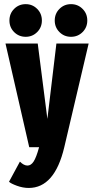

<svg xmlns="http://www.w3.org/2000/svg" viewBox="-20 -710 490 926"><path d="M104 -532.5Q71 -532.5 48.2 -555.2Q25.5 -578 25.5 -611Q25.5 -644.5 48.2 -667.2Q71 -690 104 -690Q136.5 -690 159.2 -667.2Q182 -644.5 182 -611Q182 -578 159.2 -555.2Q136.5 -532.5 104 -532.5ZM244 -611Q244 -644.5 266.8 -667.2Q289.5 -690 322.5 -690Q355.5 -690 378.2 -667.2Q401 -644.5 401 -611Q401 -578 378.2 -555.2Q355.5 -532.5 322.5 -532.5Q289.5 -532.5 266.8 -555.2Q244 -578 244 -611ZM162 -500 208.5 -136.5 252 -500H407.5L290 0Q243.5 196.5 118.5 196.5Q90.5 196.5 61.2 185.8Q32 175 23.5 166.5L76 69.5Q95 88.5 112.5 88.5Q129.5 88.5 142.2 69Q155 49.5 168.5 0H121L6.5 -500Z"/></svg>

Font: League Mono Condensed
Style: Bold
Weight: 700
Width: 1
Designer: Tyler Finck
Foundry: The League of Moveable Type / Tyler Finck
Version: Version 2.210